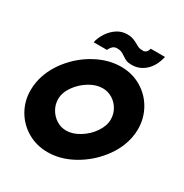

<svg xmlns="http://www.w3.org/2000/svg" viewBox="-201 -1045 1165 1214"><g transform="rotate(30 382.0 -438.0)"><path d="M26 -276Q26 -308 32 -339Q50 -431 114 -512Q178 -593 268 -641.5Q358 -690 450 -690Q531 -690 597 -651Q663 -612 700.5 -545.5Q738 -479 738 -400Q738 -371 732 -339Q714 -248 650 -167.5Q586 -87 496 -38Q406 11 314 11Q233 11 167 -27.5Q101 -66 63.5 -131.5Q26 -197 26 -276ZM348 -166Q395 -166 444.5 -196.5Q494 -227 526 -274Q558 -321 558 -368Q558 -407 539 -440.5Q520 -474 487.5 -494Q455 -514 416 -514Q368 -514 319 -484Q270 -454 237.5 -407.5Q205 -361 205 -314Q205 -275 224.5 -241Q244 -207 276.5 -186.5Q309 -166 348 -166ZM428 -757Q412 -768 400 -773Q388 -778 368 -778Q348 -778 335 -764.5Q322 -751 317 -737H220Q227 -772 249.5 -807Q272 -842 305.5 -864.5Q339 -887 380 -887Q405 -887 422.5 -881Q440 -875 461 -863Q474 -855 484 -851Q494 -847 505 -847Q506 -847 517.5 -846.5Q529 -846 539 -855Q549 -864 553 -882H657Q642 -813 599.5 -773Q557 -733 499 -733Q474 -733 459.5 -739Q445 -745 428 -757Z"/></g></svg>

Font: Teachers ExtraBold
Style: Italic
Weight: 800
Designer: Alfredo Marco Pradil & Chank Diesel
Version: Version 0.009